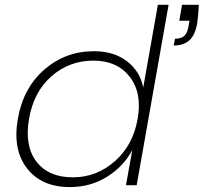

<svg xmlns="http://www.w3.org/2000/svg" viewBox="-20 -760 836 788"><path d="M727.1 -740.2H795.9Q794.9 -703.6 789.1 -663.1Q780.3 -614.3 756.3 -593.8Q732.4 -573.2 692.9 -573.2L698.2 -601.1Q723.6 -601.1 736.1 -612.5Q748.5 -624 752.9 -647.9L757.8 -674.8H715.8ZM53.2 -272Q75.2 -398.9 161.9 -474.4Q248.5 -549.8 365.2 -549.8Q447.8 -549.8 501.2 -508.5Q554.7 -467.3 567.9 -400.9L627.9 -740.2H671.9L541 0H497.1L522.9 -144Q487.3 -77.1 419.7 -34.7Q352.1 7.8 266.1 7.8Q150.9 7.8 91.1 -68.8Q31.2 -145.5 53.2 -272ZM544.9 -272Q564 -378.9 512.2 -445.1Q460.4 -511.2 363.8 -511.2Q264.2 -511.2 191.2 -447Q118.2 -382.8 99.1 -272Q80.1 -161.1 129.6 -96.7Q179.2 -32.2 278.8 -32.2Q376 -32.2 450.9 -97.9Q525.9 -163.6 544.9 -272Z"/></svg>

Font: SVN-Poppins ExtraLight
Style: Italic
Weight: 200
Italic angle: -10°
Designer: Ninad Kale (Devanagari), Jonny Pinhorn (Latin)
Foundry: Indian Type Foundry
Version: Version 3.002 2017